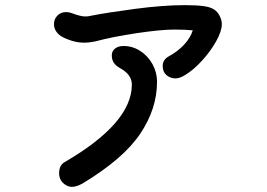

<svg xmlns="http://www.w3.org/2000/svg" viewBox="-20 -741 1040 747"><path d="M843 -647Q843 -620 821 -580.5Q799 -541 765.5 -504.5Q732 -468 700 -449Q679 -436 663 -436Q643 -436 628 -448.5Q613 -461 613 -484Q613 -509 637 -522Q672 -541 696.5 -567.5Q721 -594 730 -623Q700 -626 659 -626Q606 -626 512 -612Q418 -598 351 -580Q328 -575 307 -575Q283 -575 259 -582.5Q235 -590 218 -600Q190 -619 190 -647Q190 -667 203.5 -680.5Q217 -694 237 -694Q248 -694 259 -690Q293 -677 311 -677Q324 -677 330 -679Q396 -692 505.5 -706.5Q615 -721 699 -721Q742 -721 770 -717.5Q798 -714 813 -704Q826 -696 834.5 -679.5Q843 -663 843 -647ZM591 -423Q591 -318 525.5 -220.5Q460 -123 301 -27Q277 -14 260 -14Q247 -14 234.5 -22Q222 -30 215 -43Q210 -55 210 -67Q210 -98 231 -110Q493 -262 493 -412Q493 -451 447 -476Q431 -485 423 -496.5Q415 -508 415 -526Q415 -542 427.5 -552Q440 -562 461 -562Q496 -562 526 -542.5Q556 -523 573.5 -491Q591 -459 591 -423Z"/></svg>

Font: Tsukimi Rounded SemiBold
Style: Regular
Weight: 600
Designer: Takashi Funayama
Foundry: Takashi Funayama
Version: Version 1.032; ttfautohint (v1.8.3)